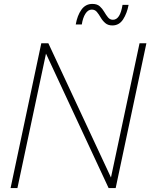

<svg xmlns="http://www.w3.org/2000/svg" viewBox="-20 -961 768 981"><path d="M554 -831Q532 -831 518 -843Q504 -855 494.5 -871.5Q485 -888 475 -900Q465 -912 449 -912Q430 -912 416.5 -891Q403 -870 398 -836H367Q375 -882 396 -911.5Q417 -941 452 -941Q476 -941 489.5 -929Q503 -917 512.5 -900.5Q522 -884 532 -872Q542 -860 557 -860Q594 -860 606 -936H637Q629 -893 609 -862Q589 -831 554 -831ZM34 0 191 -740H227L547 -54L693 -740H728L571 0H535L215 -687L69 0Z"/></svg>

Font: Be Vietnam Pro Thin
Style: Italic
Weight: 100
Italic angle: -12°
Designer: Lam Bao, Tony Le, Vietanh Nguyen
Foundry: Yellow Type Foundry
Version: Version 1.002; ttfautohint (v1.8.3)